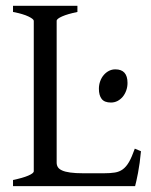

<svg xmlns="http://www.w3.org/2000/svg" viewBox="-20 -635 516 655"><path d="M460.9 -119.1Q457 -76.7 450.9 -45.4Q444.8 -14.2 440.9 0H24.4V-21Q57.6 -27.8 76.4 -35.9Q95.2 -43.9 95.2 -50.8V-564Q95.2 -569.8 77.4 -578.6Q59.6 -587.4 24.4 -594.2V-615.2H244.1V-594.2Q210.9 -587.4 192.1 -579.1Q173.3 -570.8 173.3 -564V-80.1Q173.3 -71.3 177.5 -64.7Q181.6 -58.1 191.9 -53.5Q202.1 -48.8 219.7 -46.4Q237.3 -43.9 264.2 -43.9H334Q356.4 -43.9 371.8 -46.4Q387.2 -48.8 398.9 -57.4Q410.6 -65.9 420.2 -82.5Q429.7 -99.1 439.9 -127.9ZM415 -352.1Q415 -338.4 410.6 -326.2Q406.2 -314 398.7 -304.9Q391.1 -295.9 380.9 -290.5Q370.6 -285.2 358.4 -285.2Q336.4 -285.2 326.9 -297.4Q317.4 -309.6 317.4 -332Q317.4 -345.7 321.8 -357.9Q326.2 -370.1 334 -379.2Q341.8 -388.2 351.8 -393.3Q361.8 -398.4 373.5 -398.4Q415 -398.4 415 -352.1Z"/></svg>

Font: Gentium Plus
Style: Regular
Weight: 400
Designer: J. Victor Gaultney, Annie Olsen, Iska Routamaa
Foundry: SIL International
Version: Version 1.510